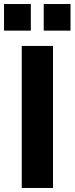

<svg xmlns="http://www.w3.org/2000/svg" viewBox="-37 -933 370 953"><path d="M71 0V-705H226V0ZM180 -781V-913H313V-781ZM-17 -781V-913H116V-781Z"/></svg>

Font: Nunito Sans 12pt ExtraLight 12pt ExtraBold
Style: Regular
Weight: 800
Version: Version 3.101;gftools[0.9.27]